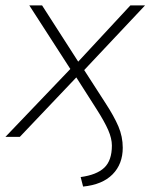

<svg xmlns="http://www.w3.org/2000/svg" viewBox="-26 -504 558 707"><path d="M280 183 271 148Q330 140 358 113.5Q386 87 386 32Q386 6 372.5 -25Q359 -56 329 -103L255 -219L47 0H-6L233 -250L82 -484H129L262 -277L454 -484H508L284 -246L362 -125Q394 -76 410 -38.5Q426 -1 426 40Q426 100 388.5 138Q351 176 280 183Z"/></svg>

Font: Nunito Sans ExtraLight
Style: Italic
Weight: 200
Italic angle: -9°
Designer: Vernon Adams
Foundry: Vernon Adams
Version: Version 3.006; ttfautohint (v1.8.3)